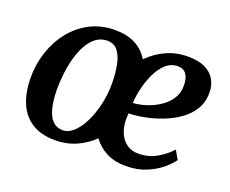

<svg xmlns="http://www.w3.org/2000/svg" viewBox="-98 -725 1068 893"><g transform="rotate(20 436.0 -279.0)"><path d="M245 10Q176.5 10 131 -18Q85.5 -46 62.8 -98.2Q40 -150.5 39 -223Q38.5 -291.5 59.2 -353.5Q80 -415.5 118.8 -463.8Q157.5 -512 212 -539.8Q266.5 -567.5 333.5 -567.5Q393 -567.5 434.2 -546Q475.5 -524.5 500 -483.5Q538 -522.5 587.5 -545Q637 -567.5 694 -567.5Q746 -567.5 779 -551.8Q812 -536 828 -508.2Q844 -480.5 844.5 -446Q845.5 -398.5 824 -362.2Q802.5 -326 766.2 -300.2Q730 -274.5 686.8 -258Q643.5 -241.5 600.8 -233.2Q558 -225 524 -224.5Q523.5 -217.5 523 -210.5Q522.5 -203.5 522.5 -196.5Q522.5 -158.5 535.2 -128.5Q548 -98.5 571.8 -81.2Q595.5 -64 628.5 -64Q679.5 -64 719 -86.5Q758.5 -109 788 -141.5L813 -98.5Q799 -78 769.2 -52.5Q739.5 -27 695.5 -8.5Q651.5 10 595 10Q536 10 496 -11.8Q456 -33.5 432 -67.5Q395.5 -32 348 -11Q300.5 10 245 10ZM263 -46Q290.5 -46 315.8 -69.5Q341 -93 360.8 -132.8Q380.5 -172.5 392.2 -222.8Q404 -273 404 -326.5Q404 -376 396.2 -417.2Q388.5 -458.5 369.5 -483.5Q350.5 -508.5 316.5 -508.5Q286 -508.5 262.5 -491.5Q239 -474.5 222 -445.2Q205 -416 194 -378.2Q183 -340.5 177.8 -298.5Q172.5 -256.5 172.5 -214.5Q173.5 -160.5 183 -123Q192.5 -85.5 212.2 -65.8Q232 -46 263 -46ZM525.5 -277Q555 -278 589 -288.8Q623 -299.5 653.2 -319Q683.5 -338.5 702.5 -366.8Q721.5 -395 721.5 -432Q721.5 -470.5 707.2 -489.8Q693 -509 665.5 -509Q632 -509 607 -486.8Q582 -464.5 564.8 -429.2Q547.5 -394 537.8 -353.8Q528 -313.5 525.5 -277Z"/></g></svg>

Font: Merriweather SemiBold
Style: Italic
Weight: 600
Italic angle: -7.8°
Version: Version 2.101